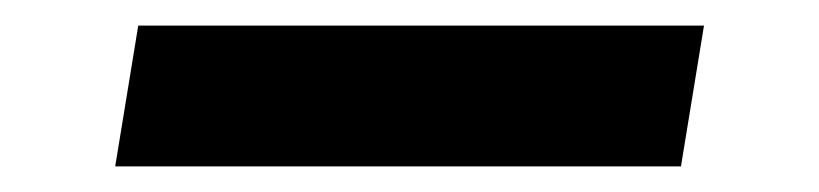

<svg xmlns="http://www.w3.org/2000/svg" viewBox="-20 -415 640 150"><path d="M512 -285H70L88 -395H530Z"/></svg>

Font: Iosevka Extrabold Extended
Style: Italic
Weight: 800
Width: 7
Italic angle: -9°
Monospace: yes
Designer: Belleve Invis
Foundry: Belleve Invis
Version: Version 32.5.0; ttfautohint (v1.8.4)